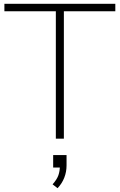

<svg xmlns="http://www.w3.org/2000/svg" viewBox="-20 -725 626 1004"><path d="M272 0V-666H3V-705H583V-666H314V0ZM281 259 255 239Q278 213 285.5 191Q293 169 293 144L308 151H258V86H328V140Q328 174 316 204.5Q304 235 281 259Z"/></svg>

Font: Nunito Sans 12pt ExtraLight
Style: Regular
Weight: 200
Designer: Vernon Adams
Foundry: Vernon Adams
Version: Version 3.101;gftools[0.9.27]